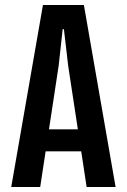

<svg xmlns="http://www.w3.org/2000/svg" viewBox="-20 -749 508 769"><path d="M25 0 152 -729H316L443 0H327L253 -486L236 -632H231L215 -486L141 0ZM148 -143 159 -231H309L320 -143Z"/></svg>

Font: Hubot Sans Condensed SemiBold
Style: Regular
Weight: 600
Width: 3
Designer: Deni Anggara
Foundry: GitHub, Inc., Subsidiary of Microsoft Corporation
Version: Version 2.000